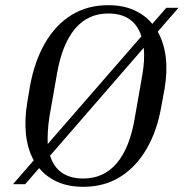

<svg xmlns="http://www.w3.org/2000/svg" viewBox="-20 -710 708 740"><path d="M602 -301Q586 -207 545.5 -137Q505 -67 443.5 -28.5Q382 10 301 10Q244 10 201.5 -9Q159 -28 131 -62L77 0H30L110 -92Q86 -136 80 -192.5Q74 -249 85 -315L96 -380Q113 -473 153 -543Q193 -613 254.5 -651.5Q316 -690 397 -690Q454 -690 496.5 -671Q539 -652 567 -618L621 -680H668L588 -588Q637 -499 614 -366ZM171 -263Q166 -232 164.5 -205Q163 -178 164 -155L525 -570Q497 -658 397 -658Q319 -658 269.5 -599.5Q220 -541 200 -428ZM528 -418Q539 -480 534 -526L173 -110Q201 -22 301 -22Q380 -22 430 -81Q480 -140 499 -253Z"/></svg>

Font: Inria Serif
Style: Italic
Weight: 400
Italic angle: -10°
Designer: Black Foundry Team
Foundry: Black Foundry
Version: Version 1.000; ttfautohint (v1.8.3)